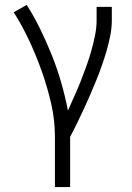

<svg xmlns="http://www.w3.org/2000/svg" viewBox="-20 -558 540 783"><path d="M204 205H266V0Q281 -28 295 -57Q309 -86 322.5 -115Q336 -144 348.5 -173Q361 -202 373 -231.5Q385 -261 395.5 -291Q406 -321 415 -352Q424 -383 430 -414Q436 -445 436 -477V-530H374V-477Q374 -445 367.5 -413Q361 -381 352 -349.5Q343 -318 332 -287.5Q321 -257 309 -226.5Q297 -196 283.5 -166.5Q270 -137 257 -107Q246 -164 230 -220Q214 -276 192.5 -330Q171 -384 145.5 -436.5Q120 -489 89 -538L36 -508Q72 -451 100.5 -389.5Q129 -328 151.5 -264Q174 -200 189 -134Q204 -68 204 0Z"/></svg>

Font: Iosevka SS09 Light
Style: Regular
Weight: 300
Monospace: yes
Designer: Belleve Invis
Foundry: Belleve Invis
Version: Version 5.2.1; ttfautohint (v1.8.3)